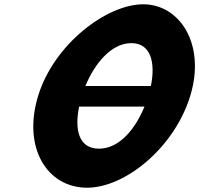

<svg xmlns="http://www.w3.org/2000/svg" viewBox="-20 -860 929 895"><path d="M683.3 -459H378C421.4 -564.9 499.7 -659 592.1 -659C685.2 -659 705 -564.9 683.3 -459ZM348.8 -363H653.6C610.8 -258.7 536.2 -167 441.7 -167C344.8 -167 327.5 -258.7 348.8 -363ZM157.7 -413C84.1 -172 198.9 15 386.1 15C563.7 15 793.1 -172 866.8 -413C940.5 -654 817.9 -840 647.5 -840C477.3 -840 231.4 -654 157.7 -413Z"/></svg>

Font: Hussar
Style: BdSuprConOblThree
Weight: 700
Foundry: Cannot Into Space Fonts
Version: Version 2.00